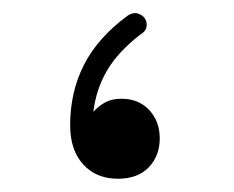

<svg xmlns="http://www.w3.org/2000/svg" viewBox="-20 -263 358 294"><path d="M160.6 10.7Q127.4 10.7 107.4 -11.2Q87.4 -33.2 87.4 -71.3Q87.4 -122.1 108.6 -163.8Q129.9 -205.6 175.8 -239.3Q184.1 -244.6 191.4 -242.2Q198.7 -239.7 202.1 -234.4Q205.6 -228.5 204.3 -221.7Q203.1 -214.8 195.3 -210.4Q160.6 -183.6 143.8 -154.8Q127 -126 123 -91.8Q130.4 -100.1 140.6 -106Q150.9 -111.8 166 -111.8Q192.4 -111.8 208.5 -94.5Q224.6 -77.1 224.6 -51.3Q224.6 -24.4 207.8 -6.8Q190.9 10.7 160.6 10.7Z"/></svg>

Font: Mikhak Light
Style: Regular
Weight: 300
Designer: Amin Abedi
Version: Version 3.3